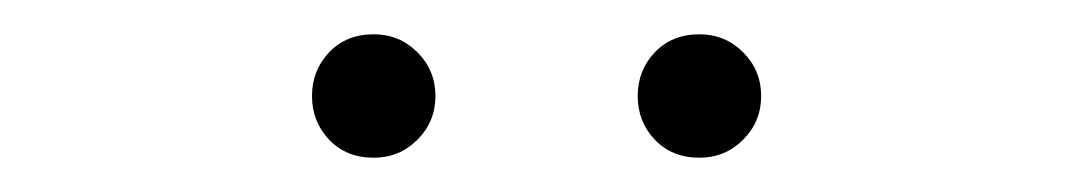

<svg xmlns="http://www.w3.org/2000/svg" viewBox="-20 -754 626 112"><path d="M198 -662Q182 -662 172 -672.5Q162 -683 162 -698Q162 -713 172 -723.5Q182 -734 198 -734Q213 -734 223.5 -723.5Q234 -713 234 -698Q234 -683 223.5 -672.5Q213 -662 198 -662ZM388 -662Q372 -662 362 -672.5Q352 -683 352 -698Q352 -713 362 -723.5Q372 -734 388 -734Q403 -734 413.5 -723.5Q424 -713 424 -698Q424 -683 413.5 -672.5Q403 -662 388 -662Z"/></svg>

Font: Noto Sans JP
Style: Regular
Weight: 100
Designer: Ryoko NISHIZUKA 西塚涼子 (kana, bopomofo & ideographs); Paul D. Hunt (Latin, Greek & Cyrillic); Sandoll Communications 산돌커뮤니
Foundry: Adobe
Version: Version 2.004;hotconv 1.0.118;makeotfexe 2.5.65603